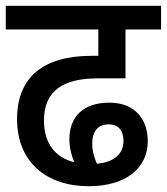

<svg xmlns="http://www.w3.org/2000/svg" viewBox="-20 -642 577 664"><path d="M287 2C416 2 491 -61 491 -154C491 -226 450 -287 358 -287C268 -287 220 -238 220 -161C220 -133 226 -107 237 -81C170 -97 132 -148 132 -225C132 -330 201 -371 318 -371H414V-540H537V-622H0V-540H320V-449H298C127 -449 39 -373 39 -230C39 -82 140 2 287 2ZM299 -146C299 -189 320 -212 356 -212C389 -212 407 -191 407 -154C407 -108 371 -80 315 -76C305 -99 299 -121 299 -146Z"/></svg>

Font: Noto Sans Devanagari SemiCondensed Medium
Style: Regular
Weight: 500
Width: 4
Designer: Jelle Bosma - Monotype Design Team
Foundry: Monotype Imaging Inc.
Version: Version 2.004